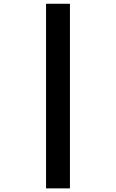

<svg xmlns="http://www.w3.org/2000/svg" viewBox="-20 -865 626 1036"><path d="M228.5 151.4H357.4V-844.7H228.5Z"/></svg>

Font: Cascadia Code NF
Style: Bold Italic
Weight: 700
Italic angle: -10°
Monospace: yes
Designer: Aaron Bell
Foundry: Saja Typeworks
Version: Version 2404.023